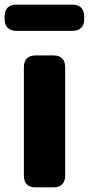

<svg xmlns="http://www.w3.org/2000/svg" viewBox="-31 -768 383 828"><path d="M72 -479V-10C72 22 90 40 122 40H200C232 40 250 22 250 -10V-479C250 -511 232 -529 200 -529H122C90 -529 72 -511 72 -479ZM-11 -685C-11 -653 7 -635 39 -635H282C314 -635 332 -653 332 -685V-698C332 -730 314 -748 282 -748H39C7 -748 -11 -730 -11 -698Z"/></svg>

Font: コーポレート・ロゴ（ラウンド）ver3 Bold
Style: Regular
Weight: 700
Designer: [KANA_main] LOGOTYPE.JP [Source Han Sans] Ryoko NISHIZUKA 西塚涼子 (kana, bopomofo & ideographs); Paul D. Hunt (Latin, Greek
Version: Version 12.001;FEAKit 1.0